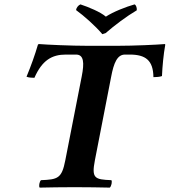

<svg xmlns="http://www.w3.org/2000/svg" viewBox="-20 -854 774 876"><path d="M413 -123 487 -503C499 -567 515 -605 550 -605H572C644 -605 679 -579 680 -502C691 -502 710 -503 719 -507C721 -553 726 -605 734 -650C734 -651 733 -653 732 -653C699 -650 591 -645 515 -645H380C306 -645 194 -650 158 -653C156 -653 153 -651 153 -650C140 -605 121 -552 101 -504C110 -500 125 -499 137 -499C172 -579 217 -605 280 -605H327C363 -605 365 -567 353 -506L278 -123C262 -40 244 -35 167 -32C160 -26 156 -4 161 2C208 1 259 0 320 0C383 0 433 1 481 2C488 -4 493 -26 488 -32C412 -35 397 -40 413 -123ZM327 -808C363 -782 416 -735 447 -698L462 -703C502 -738 558 -780 604 -807C605 -817 602 -830 594 -834C555 -823 496 -800 463 -778C439 -799 384 -822 347 -834C337 -830 328 -818 327 -808Z"/></svg>

Font: Libertinus Serif
Style: Bold Italic
Weight: 700
Italic angle: -12°
Designer: Philipp H. Poll, Khaled Hosny
Foundry: Caleb Maclennan
Version: Version 7.050;RELEASE